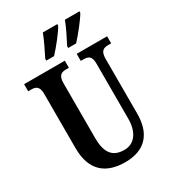

<svg xmlns="http://www.w3.org/2000/svg" viewBox="-222 -1049 1056 1176"><g transform="rotate(-30 306.5 -460.5)"><path d="M358 -784V-771H414C451 -811 511 -886 530 -921V-931H427C410 -886 383 -832 358 -784ZM203 -784V-771H258C295 -811 356 -886 373 -921V-931H271C254 -886 227 -832 203 -784ZM312 10C459 10 523 -77 523 -211V-598C523 -656 547 -664 581 -664H600V-714H385V-664H403C437 -664 460 -656 460 -602V-213C460 -114 414 -58 345 -58C271 -58 225 -96 225 -210V-598C225 -656 250 -664 283 -664H301V-714H13V-664H32C65 -664 90 -656 90 -602V-217C90 -54 180 10 312 10Z"/></g></svg>

Font: Noto Serif Sinhala ExtraCondensed
Style: Bold
Weight: 700
Width: 2
Designer: Jelle Bosma - Monotype Design Team
Foundry: Monotype Imaging Inc.
Version: Version 2.007